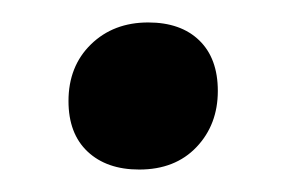

<svg xmlns="http://www.w3.org/2000/svg" viewBox="-20 -339 255 171"><path d="M104 -188Q75 -188 58 -204Q41 -220 41 -249Q41 -280 61 -299.5Q81 -319 112 -319Q141 -319 157.5 -303Q174 -287 174 -258Q174 -228 155 -208Q136 -188 104 -188Z"/></svg>

Font: Akaya Telivigala
Style: Regular
Weight: 400
Designer: Vaishnavi Murthy Yerkadithaya, Juan Luis Blanco Aristondo
Version: Version 1.002; ttfautohint (v1.8.3)